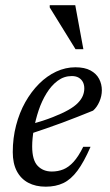

<svg xmlns="http://www.w3.org/2000/svg" viewBox="-20 -692 412 722"><path d="M250 -406Q220.5 -406 196.8 -388.2Q173 -370.5 155 -341.2Q137 -312 125.2 -276.8Q113.5 -241.5 107.2 -206Q101 -170.5 101 -141.5Q101 -90 121.5 -68.5Q142 -47 175 -47Q198 -47 218 -55Q238 -63 256.5 -83.2Q275 -103.5 293 -140H320.5Q295.5 -82.5 271 -49.8Q246.5 -17 218 -3.5Q189.5 10 152 10Q114 10 86.2 -4.8Q58.5 -19.5 43.2 -48.5Q28 -77.5 28 -120Q28 -172.5 40.5 -220.5Q53 -268.5 75.2 -308Q97.5 -347.5 127 -377Q156.5 -406.5 191.5 -422.8Q226.5 -439 263.5 -439Q298.5 -439 320.5 -427Q342.5 -415 352.8 -395.2Q363 -375.5 363 -352.5Q363 -331 353.8 -309.8Q344.5 -288.5 330 -276Q301.5 -264.5 272.5 -253Q243.5 -241.5 213.8 -230.5Q184 -219.5 154.2 -209.2Q124.5 -199 94.5 -189L96 -224.5Q144.5 -238 179.2 -251.8Q214 -265.5 237 -278.5Q260 -291.5 273 -305Q286 -318.5 291.5 -332Q297 -345.5 297 -359.5Q297 -373.5 291.5 -383.8Q286 -394 275.8 -400Q265.5 -406 250 -406ZM293.5 -507H264L167 -664V-672.5H263Z"/></svg>

Font: Newsreader 20pt
Style: Italic
Weight: 400
Italic angle: -17°
Version: Version 1.003